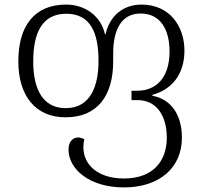

<svg xmlns="http://www.w3.org/2000/svg" viewBox="-20 -567 885 838"><path d="M521 251C676 251 774 165 774 34C774 -63 729 -134 645 -149V-153C729 -176 785 -241 785 -346C785 -454 719 -547 598 -547C516 -547 458 -496 441 -418H438C421 -496 352 -547 269 -547C130 -547 60 -454 60 -299C60 -150 134 -55 266 -55C404 -55 474 -147 474 -300V-333C474 -446 515 -508 594 -508C681 -508 720 -437 720 -342C720 -232 665 -171 579 -171H554V-130H581C663 -130 708 -62 708 34C708 135 649 212 521 212C407 212 344 152 344 76C344 65 345 53 348 41C340 36 330 33 321 33C299 33 279 50 279 86C279 170 369 251 521 251ZM267 -95C166 -95 125 -179 125 -299C125 -425 165 -507 269 -507C376 -507 410 -423 410 -300C410 -197 378 -95 267 -95Z"/></svg>

Font: Noto Serif Georgian Light
Style: Regular
Weight: 300
Designer: Monotype Design Team, Akaki Razmadze
Foundry: Google LLC
Version: Version 2.003